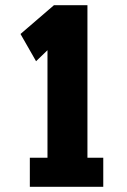

<svg xmlns="http://www.w3.org/2000/svg" viewBox="-20 -720 490 740"><path d="M317 -112H378V0H95V-112H163V-526.5L119 -484L59 -589L188 -700H317Z"/></svg>

Font: League Mono Condensed ExtraBold
Style: Regular
Weight: 800
Width: 1
Designer: Tyler Finck
Foundry: The League of Moveable Type / Tyler Finck
Version: Version 2.210